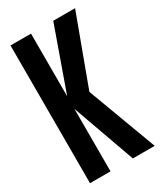

<svg xmlns="http://www.w3.org/2000/svg" viewBox="-172 -745 697 815"><g transform="rotate(-30 176.0 -337.5)"><path d="M20.5 0V-675H121V-368L230 -675H337L212 -337L337.5 0H230.5L121 -306V0Z"/></g></svg>

Font: Anybody Condensed Medium
Style: Regular
Weight: 500
Width: 3
Designer: Tyler Finck
Foundry: Etcetera Type Company
Version: Version 1.010; ttfautohint (v1.8.3) -l 8 -r 50 -G 200 -x 14 